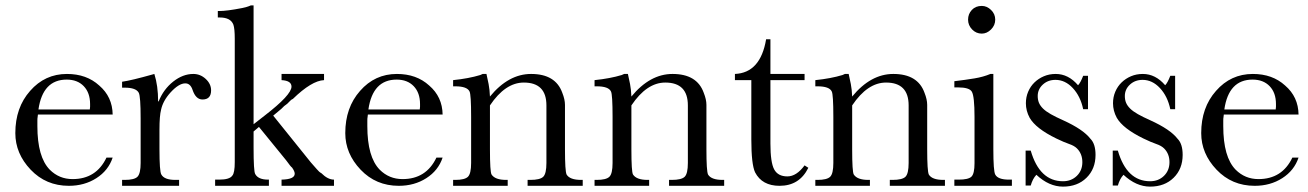

<svg xmlns="http://www.w3.org/2000/svg" viewBox="-20 -691 4864 714"><path d="M121 -265 120 -256Q119 -251 119 -243Q119 -235 119 -222Q119 -107 165 -60Q200 -25 250 -25Q338 -25 376 -105H399Q383 -57 338.5 -28.5Q294 0 236 0Q151 0 94 -60Q37 -120 37 -196Q37 -291 92 -353Q147 -416 229 -416Q302 -416 349 -373Q398 -331 399 -265ZM314 -284Q315 -289 315 -294Q315 -299 315 -304Q315 -346 291.5 -370.5Q268 -395 228 -395Q139 -395 123 -284Z M554 -416Q568 -372 568 -314H570Q588 -359 624 -387.5Q660 -416 699 -416Q725 -416 745 -397.5Q765 -379 765 -355Q765 -321 733 -321Q708 -321 696 -357Q688 -381 669 -381Q645 -381 614 -347Q586 -316 579 -283Q573 -260 573 -209V-137Q573 -53 580 -42Q591 -22 632 -22H646V0H434V-22H444Q480 -22 491.5 -34Q503 -46 503 -85V-250Q503 -333 496 -346Q486 -365 444 -365H434V-387Q469 -392 547 -414Z M1185 -416V-393Q1139 -391 1069 -323Q1065 -322 1060 -317Q1055 -312 1048 -305Q1037 -298 1026 -286L996 -261L1136 -87Q1149 -73 1158 -62Q1167 -51 1175 -47Q1199 -23 1222 -23V0H1027V-23Q1076 -24 1076 -45Q1076 -54 1066 -68Q1062 -70 1044 -95L943 -219L923 -202V-142Q923 -54 929 -44Q940 -23 977 -23H980V0H780V-23H795Q834 -23 844 -38Q853 -48 853 -88V-547Q853 -584 848 -599Q838 -626 797 -626H790V-650H795Q824 -650 880 -661Q889 -663 896.5 -665Q904 -667 913 -671H923V-229L964 -261Q1064 -338 1064 -369Q1064 -391 1027 -393V-416Z M1348 -265 1347 -256Q1346 -251 1346 -243Q1346 -235 1346 -222Q1346 -107 1392 -60Q1427 -25 1477 -25Q1565 -25 1603 -105H1626Q1610 -57 1565.5 -28.5Q1521 0 1463 0Q1378 0 1321 -60Q1264 -120 1264 -196Q1264 -291 1319 -353Q1374 -416 1456 -416Q1529 -416 1576 -373Q1625 -331 1626 -265ZM1541 -284Q1542 -289 1542 -294Q1542 -299 1542 -304Q1542 -346 1518.5 -370.5Q1495 -395 1455 -395Q1366 -395 1350 -284Z M1789 -416Q1793 -399 1797 -378.5Q1801 -358 1802 -332Q1871 -416 1955 -416Q2046 -416 2071 -346Q2081 -321 2081 -301V-136Q2081 -55 2087 -42Q2099 -22 2141 -22H2147V0H1942V-22H1952Q1988 -22 2000 -33.5Q2012 -45 2012 -85V-299Q2012 -384 1928 -384Q1859 -384 1802 -299V-136Q1802 -52 1808 -42Q1821 -22 1862 -22H1868V0H1665V-22H1673Q1708 -22 1720 -33.5Q1732 -45 1732 -85V-256Q1732 -340 1726 -351Q1717 -370 1673 -370H1665V-393Q1723 -399 1766 -412L1775 -416Z M2315 -416Q2319 -399 2323 -378.5Q2327 -358 2328 -332Q2397 -416 2481 -416Q2572 -416 2597 -346Q2607 -321 2607 -301V-136Q2607 -55 2613 -42Q2625 -22 2667 -22H2673V0H2468V-22H2478Q2514 -22 2526 -33.5Q2538 -45 2538 -85V-299Q2538 -384 2454 -384Q2385 -384 2328 -299V-136Q2328 -52 2334 -42Q2347 -22 2388 -22H2394V0H2191V-22H2199Q2234 -22 2246 -33.5Q2258 -45 2258 -85V-256Q2258 -340 2252 -351Q2243 -370 2199 -370H2191V-393Q2249 -399 2292 -412L2301 -416Z M2845 -393V-157Q2845 -87 2859 -61Q2873 -35 2908 -35Q2942 -35 2972 -76L2986 -67Q2953 0 2879 0Q2814 0 2788 -50Q2774 -80 2774 -172V-393H2713V-416Q2808 -420 2829 -545H2845V-416H2972V-393Z M3136 -416Q3140 -399 3144 -378.5Q3148 -358 3149 -332Q3218 -416 3302 -416Q3393 -416 3418 -346Q3428 -321 3428 -301V-136Q3428 -55 3434 -42Q3446 -22 3488 -22H3494V0H3289V-22H3299Q3335 -22 3347 -33.5Q3359 -45 3359 -85V-299Q3359 -384 3275 -384Q3206 -384 3149 -299V-136Q3149 -52 3155 -42Q3168 -22 3209 -22H3215V0H3012V-22H3020Q3055 -22 3067 -33.5Q3079 -45 3079 -85V-256Q3079 -340 3073 -351Q3064 -370 3020 -370H3012V-393Q3070 -399 3113 -412L3122 -416Z M3580 -618Q3580 -639 3594 -654Q3608 -669 3631 -669Q3650 -669 3665.5 -654Q3681 -639 3681 -618Q3681 -597 3665.5 -581.5Q3650 -566 3631 -566Q3610 -566 3595 -581.5Q3580 -597 3580 -618ZM3674 -136Q3674 -55 3681 -42Q3691 -23 3732 -23H3743V0H3529V-23H3545Q3581 -23 3592.5 -34Q3604 -45 3604 -84V-256Q3604 -333 3594 -350Q3585 -366 3542 -366H3529V-389Q3571 -394 3604 -399.5Q3637 -405 3663 -416H3674Z M3794 -131H3813Q3846 -17 3933 -17Q3964 -17 3984.5 -37Q4005 -57 4005 -88Q4005 -119 3985 -139Q3975 -149 3956 -155.5Q3937 -162 3908 -176Q3832 -213 3809 -253Q3795 -279 3795 -307Q3795 -330 3803.5 -350Q3812 -370 3827 -384.5Q3842 -399 3862 -407.5Q3882 -416 3906 -416Q3953 -416 3989 -374Q3998 -383 4008 -409H4026V-285H4008Q3998 -333 3969.5 -363.5Q3941 -394 3905 -394Q3877 -394 3858 -376.5Q3839 -359 3839 -334Q3839 -320 3843.5 -309Q3848 -298 3858.5 -287.5Q3869 -277 3887.5 -266.5Q3906 -256 3933 -244Q4008 -210 4035 -175Q4054 -156 4054 -115Q4054 -63 4020.5 -30Q3987 3 3933 3Q3881 3 3834 -41Q3820 -26 3813 -1H3794Z M4118 -131H4137Q4170 -17 4257 -17Q4288 -17 4308.5 -37Q4329 -57 4329 -88Q4329 -119 4309 -139Q4299 -149 4280 -155.5Q4261 -162 4232 -176Q4156 -213 4133 -253Q4119 -279 4119 -307Q4119 -330 4127.5 -350Q4136 -370 4151 -384.5Q4166 -399 4186 -407.5Q4206 -416 4230 -416Q4277 -416 4313 -374Q4322 -383 4332 -409H4350V-285H4332Q4322 -333 4293.5 -363.5Q4265 -394 4229 -394Q4201 -394 4182 -376.5Q4163 -359 4163 -334Q4163 -320 4167.5 -309Q4172 -298 4182.5 -287.5Q4193 -277 4211.5 -266.5Q4230 -256 4257 -244Q4332 -210 4359 -175Q4378 -156 4378 -115Q4378 -63 4344.5 -30Q4311 3 4257 3Q4205 3 4158 -41Q4144 -26 4137 -1H4118Z M4531 -265 4530 -256Q4529 -251 4529 -243Q4529 -235 4529 -222Q4529 -107 4575 -60Q4610 -25 4660 -25Q4748 -25 4786 -105H4809Q4793 -57 4748.5 -28.5Q4704 0 4646 0Q4561 0 4504 -60Q4447 -120 4447 -196Q4447 -291 4502 -353Q4557 -416 4639 -416Q4712 -416 4759 -373Q4808 -331 4809 -265ZM4724 -284Q4725 -289 4725 -294Q4725 -299 4725 -304Q4725 -346 4701.5 -370.5Q4678 -395 4638 -395Q4549 -395 4533 -284Z"/></svg>

Font: New Athena Unicode
Style: Regular
Weight: 400
Designer: J. Rusten 1997; rev. by R. Hancock 2001, 2002, rev. by D. Mastronarde 2002-2021
Foundry: GreekKeys New Athena Unicode
Version: Version 5.008